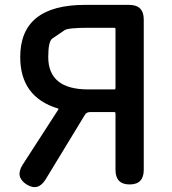

<svg xmlns="http://www.w3.org/2000/svg" viewBox="-20 -757 707 788"><path d="M89 0Q41 -31 73 -81L219 -307Q222 -311 217 -312Q63 -359 63 -523Q63 -737 329 -737H510Q570 -737 570 -677V-60Q570 0 512 0Q454 0 454 -60V-292Q454 -297 449 -297H349Q335 -297 328 -285L168 -22Q137 30 89 0ZM342 -390H449Q454 -390 454 -395V-638Q454 -643 449 -643H342Q259 -643 245 -633Q220 -616 195 -599Q178 -588 178 -523Q178 -390 342 -390Z"/></svg>

Font: Resource Han Rounded KR Medium
Style: Regular
Weight: 500
Designer: Cyano Hao (round all glyphs); Ryoko NISHIZUKA 西塚涼子 (kana, bopomofo & ideographs); Paul D. Hunt (Latin, Greek & Cyrillic)
Foundry: Cyano Hao
Version: 0.990